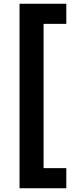

<svg xmlns="http://www.w3.org/2000/svg" viewBox="-20 -892 382 1022"><path d="M333 110H84V-872H333V-765H212V3H333Z"/></svg>

Font: Open Sauce One Black
Style: Regular
Weight: 900
Designer: Alfredo Marco Pradil
Foundry: Creative Sauce Fz LLC
Version: Version 1.477